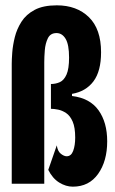

<svg xmlns="http://www.w3.org/2000/svg" viewBox="-20 -689 431 720"><path d="M253 11Q227 11 202 -4.5Q177 -20 161 -52L193 -144Q196 -122 208 -112.5Q220 -103 230 -103Q247 -103 254.5 -123.5Q262 -144 262 -173Q262 -211 252.5 -233Q243 -255 228 -265Q213 -275 197.5 -278Q182 -281 171 -281V-374Q189 -374 204.5 -381Q220 -388 229.5 -409.5Q239 -431 239 -473Q239 -522 226 -543.5Q213 -565 192 -565Q169 -565 159.5 -545.5Q150 -526 148 -500.5Q146 -475 146 -456V0H24V-450Q24 -466 26 -492.5Q28 -519 35.5 -549.5Q43 -580 60.5 -607.5Q78 -635 110 -652Q142 -669 193 -669Q268 -669 313.5 -624.5Q359 -580 359 -493Q359 -422 330.5 -384Q302 -346 250 -337V-329Q317 -321 349.5 -275.5Q382 -230 382 -159Q382 -85 348 -37Q314 11 253 11Z"/></svg>

Font: Bricolage Grotesque 96pt Condensed SemiBold
Style: Regular
Weight: 600
Width: 3
Designer: Mathieu Triay
Foundry: Atelier Triay
Version: Version 1.001; ttfautohint (v1.8.4.7-5d5b);gftools[0.9.33.de